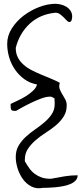

<svg xmlns="http://www.w3.org/2000/svg" viewBox="-20 -913 436 1030"><path d="M64.5 -70.3Q64.5 -106.4 80.1 -132.3Q95.7 -158.2 119.1 -179.7Q142.6 -201.2 168.9 -219.2Q195.3 -237.3 218.8 -257.3Q242.2 -277.3 257.8 -300.8Q273.4 -324.2 273.4 -355.5Q273.4 -357.4 273.4 -361.8Q273.4 -366.2 272.9 -370.6Q272.5 -375 272.5 -378.9Q272.5 -382.8 272.5 -384.8Q270.5 -386.7 262.7 -390.6Q255.9 -394.5 253.9 -394.5H248Q228.5 -394.5 203.1 -385.3Q177.7 -376 150.9 -363.3Q124 -350.6 101.1 -337.9Q78.1 -325.2 66.4 -318.4Q64.5 -318.4 61 -318.4Q57.6 -318.4 56.6 -318.4Q43.9 -318.4 40.5 -324.2Q37.1 -330.1 37.1 -341.8Q37.1 -343.8 37.1 -349.6Q37.1 -353.5 37.1 -355.5Q50.8 -362.3 73.2 -372.6Q95.7 -382.8 117.2 -396Q138.7 -409.2 156.2 -425.3Q173.8 -441.4 178.7 -460Q139.6 -466.8 109.9 -488.8Q80.1 -510.7 59.6 -541Q39.1 -571.3 28.8 -606.9Q18.6 -642.6 18.6 -677.7Q18.6 -721.7 43.5 -760.7Q68.4 -799.8 106.9 -829.1Q145.5 -858.4 190.9 -875.5Q236.3 -892.6 277.3 -892.6Q291 -892.6 307.1 -888.7Q323.2 -884.8 336.4 -876.5Q349.6 -868.2 358.4 -855Q367.2 -841.8 367.2 -824.2Q367.2 -816.4 364.3 -805.7Q361.3 -794.9 351.6 -794.9Q345.7 -794.9 338.4 -802.7Q331.1 -810.5 321.8 -819.8Q312.5 -829.1 301.8 -836.9Q291 -844.7 277.3 -844.7Q235.4 -840.8 200.7 -825.7Q166 -810.5 139.2 -785.6Q112.3 -760.7 93.3 -728Q74.2 -695.3 64.5 -656.2Q64.5 -626 76.2 -604Q87.9 -582 107.4 -564.9Q127 -547.9 152.3 -535.2Q177.7 -522.5 203.6 -511.7Q229.5 -501 254.4 -490.7Q279.3 -480.5 300.8 -468.8Q294.9 -450.2 300.3 -435.5Q305.7 -420.9 314 -407.7Q322.3 -394.5 330.1 -379.9Q337.9 -365.2 337.9 -347.7Q337.9 -313.5 321.3 -287.6Q304.7 -261.7 279.8 -240.7Q254.9 -219.7 225.6 -201.2Q196.3 -182.6 171.4 -161.1Q146.5 -139.6 129.9 -114.7Q113.3 -89.8 113.3 -56.6V-47.9Q125 -27.3 137.7 -9.8Q150.4 7.8 167 20Q183.6 32.2 203.6 39.1Q223.6 45.9 248 45.9H253.9Q290 39.1 324.7 33.2Q359.4 27.3 396.5 27.3Q396.5 43.9 385.3 55.7Q374 67.4 356.4 74.7Q338.9 82 317.4 85.9Q295.9 89.8 274.9 91.8Q253.9 93.8 236.8 94.2Q219.7 94.7 210.9 94.7Q175.8 101.6 148.4 87.4Q121.1 73.2 102.5 47.4Q84 21.5 74.2 -10.3Q64.5 -42 64.5 -70.3Z"/></svg>

Font: Indie Flower
Style: Regular
Weight: 400
Designer: Kimberly Geswein
Foundry: Kimberly Geswein
Version: Version 1.001 2010